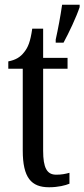

<svg xmlns="http://www.w3.org/2000/svg" viewBox="-20 -780 356 810"><path d="M215 -613V-600H248C271 -642 302 -708 316 -750V-760H242C235 -711 225 -658 215 -613ZM187 10C226 10 256 2 273 -5V-51C255 -46 239 -43 217 -43C178 -43 162 -72 162 -144V-490H265V-536H162V-659H116C108 -603 98 -580 82 -560C66 -539 46 -527 15 -521V-490H76V-145C76 -30 112 10 187 10Z"/></svg>

Font: Noto Serif Ethiopic XCn
Style: Regular
Weight: 400
Width: 2
Designer: Monotype Design Team
Foundry: Monotype Imaging Inc.
Version: Version 2.102